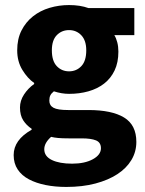

<svg xmlns="http://www.w3.org/2000/svg" viewBox="-20 -528 574 759"><path d="M242 211Q198 211 160.5 203.5Q123 196 94.5 181Q66 166 50 142Q34 118 34 85Q34 25 105 -15V-19Q85 -32 72 -52Q59 -72 59 -103Q59 -130 75 -154.5Q91 -179 115 -196V-200Q89 -218 68.5 -251.5Q48 -285 48 -329Q48 -374 65 -407.5Q82 -441 110.5 -463.5Q139 -486 176 -497Q213 -508 253 -508Q297 -508 330 -496H511V-389H432Q439 -378 443.5 -361Q448 -344 448 -324Q448 -281 433 -249.5Q418 -218 391.5 -197.5Q365 -177 329.5 -167Q294 -157 253 -157Q224 -157 193 -167Q183 -159 179 -151Q175 -143 175 -130Q175 -111 191.5 -102Q208 -93 250 -93H330Q422 -93 470.5 -63.5Q519 -34 519 33Q519 72 499.5 104.5Q480 137 444 160.5Q408 184 357 197.5Q306 211 242 211ZM253 -246Q282 -246 301.5 -266.5Q321 -287 321 -329Q321 -368 301.5 -388.5Q282 -409 253 -409Q224 -409 204.5 -389Q185 -369 185 -329Q185 -287 204.5 -266.5Q224 -246 253 -246ZM265 119Q315 119 347 101.5Q379 84 379 58Q379 35 359.5 27Q340 19 303 19H252Q226 19 210 17.5Q194 16 182 13Q155 37 155 62Q155 90 185 104.5Q215 119 265 119Z"/></svg>

Font: Font
Style: ¶
Weight: 700
Designer: Paul D. Hunt
Foundry: Adobe Systems Incorporated
Version: Version 3.000